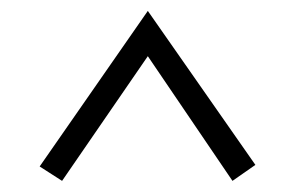

<svg xmlns="http://www.w3.org/2000/svg" viewBox="-20 -688 541 352"><path d="M251 -668 52.7 -382.8 93.8 -356.4 251 -585 406.2 -356.4 448.2 -385.7Z"/></svg>

Font: Yaldevi Colombo
Style: Regular
Weight: 400
Designer: Sol Matas, Denzil Rajitha, Kosala Senevirathne and Pathum Egodawatta
Foundry: Mooniak
Version: Version 1.020 ; ttfautohint (v1.6)